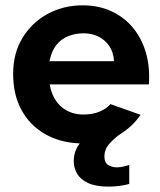

<svg xmlns="http://www.w3.org/2000/svg" viewBox="-20 -529 603 723"><path d="M390.7 173.8Q341.2 173.8 312.1 160.3Q282.9 146.8 270.3 124.9Q257.7 103.1 257.7 78Q257.7 57.9 263.8 41.1Q269.8 24.4 280.4 11Q205.7 8.1 149.2 -24.4Q92.6 -56.8 61.1 -114.5Q29.5 -172.1 29.5 -250.2Q29.5 -329.2 65.2 -387.2Q100.8 -445.1 160.2 -477Q219.6 -508.9 290.8 -508.9Q351.4 -508.9 399.7 -486.6Q447.9 -464.3 481.1 -424Q514.2 -383.7 529.8 -329.2Q545.3 -274.8 540.5 -211.2H167.1Q172.7 -180.1 185.1 -158.6Q197.6 -137.2 214.9 -123.7Q232.2 -110.1 252.4 -103.9Q272.6 -97.7 292.8 -97.7Q329.1 -97.7 355.2 -108.8Q381.2 -119.9 395.8 -137L509.3 -96.7Q493.9 -74.3 475.1 -56.4Q456.2 -38.5 433.2 -24.5Q411.2 -9.1 392.2 12Q373.2 33.1 373.2 60.4Q373.2 84.1 388 92.6Q402.8 101.2 419.7 101.2Q433.6 101.2 446.8 97.6Q459.9 93.9 466.7 92.4V163.4Q454.6 167.8 431.7 170.8Q408.7 173.8 390.7 173.8ZM166.4 -298.5H409.3Q407.6 -331.1 392.2 -354.5Q376.7 -378 351.7 -390.8Q326.7 -403.6 294.1 -403.6Q265.1 -403.6 238.3 -393.4Q211.5 -383.3 192.9 -360.5Q174.2 -337.7 166.4 -298.5Z"/></svg>

Font: Atkinson Hyperlegible Next
Style: Regular
Weight: 400
Designer: Elliott Scott, Megan Eiswerth, Linus Boman, Theodore Petrosky, Letters from Sweden
Foundry: Applied Design Works, Letters from Sweden
Version: Version 2.001